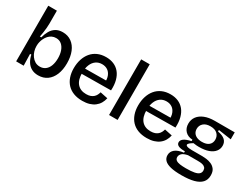

<svg xmlns="http://www.w3.org/2000/svg" viewBox="-75 -1314 2720 2101"><g transform="rotate(30 1285.5 -264.0)"><path d="M354 13Q305 13 269 -7Q233 -27 210.5 -63Q188 -99 178 -147H162L166 0H71V-252V-703H180V-540Q180 -515 177.5 -486Q175 -457 170.5 -426.5Q166 -396 160 -365H178Q190 -412 211.5 -450Q233 -488 268.5 -510Q304 -532 356 -532Q420 -532 467 -498Q514 -464 539 -403Q564 -342 564 -259Q564 -177 539 -116Q514 -55 467 -21Q420 13 354 13ZM323 -79Q363 -79 392 -101Q421 -123 436 -163.5Q451 -204 451 -258Q451 -311 436 -352Q421 -393 393 -416.5Q365 -440 324 -440Q295 -440 271.5 -428.5Q248 -417 231 -398Q214 -379 202.5 -355.5Q191 -332 185.5 -308.5Q180 -285 180 -265V-251Q180 -224 189 -193.5Q198 -163 216.5 -137Q235 -111 261.5 -95Q288 -79 323 -79Z M912 13Q849 13 801 -5.5Q753 -24 720.5 -58.5Q688 -93 671 -142Q654 -191 654 -251Q654 -312 670.5 -363.5Q687 -415 718.5 -453Q750 -491 796.5 -512Q843 -533 903 -533Q957 -533 1000.5 -514.5Q1044 -496 1074 -459.5Q1104 -423 1118.5 -369Q1133 -315 1129 -244L723 -240V-308L1063 -311L1027 -270Q1033 -329 1017.5 -367.5Q1002 -406 972.5 -425Q943 -444 903 -444Q859 -444 826.5 -421Q794 -398 776.5 -355.5Q759 -313 759 -253Q759 -164 799 -118Q839 -72 912 -72Q944 -72 966 -80Q988 -88 1003 -101.5Q1018 -115 1027 -132.5Q1036 -150 1041 -169L1137 -149Q1129 -112 1111.5 -82.5Q1094 -53 1066 -31.5Q1038 -10 999.5 1.5Q961 13 912 13Z M1245 0V-703H1353V0Z M1726 13Q1663 13 1615 -5.5Q1567 -24 1534.5 -58.5Q1502 -93 1485 -142Q1468 -191 1468 -251Q1468 -312 1484.5 -363.5Q1501 -415 1532.5 -453Q1564 -491 1610.5 -512Q1657 -533 1717 -533Q1771 -533 1814.5 -514.5Q1858 -496 1888 -459.5Q1918 -423 1932.5 -369Q1947 -315 1943 -244L1537 -240V-308L1877 -311L1841 -270Q1847 -329 1831.5 -367.5Q1816 -406 1786.5 -425Q1757 -444 1717 -444Q1673 -444 1640.5 -421Q1608 -398 1590.5 -355.5Q1573 -313 1573 -253Q1573 -164 1613 -118Q1653 -72 1726 -72Q1758 -72 1780 -80Q1802 -88 1817 -101.5Q1832 -115 1841 -132.5Q1850 -150 1855 -169L1951 -149Q1943 -112 1925.5 -82.5Q1908 -53 1880 -31.5Q1852 -10 1813.5 1.5Q1775 13 1726 13Z M2258 175Q2174 175 2121 162Q2068 149 2043 123.5Q2018 98 2018 60Q2018 15 2054 -14.5Q2090 -44 2162 -53V-71Q2108 -70 2080.5 -83Q2053 -96 2053 -123Q2053 -150 2080.5 -170Q2108 -190 2170 -204V-222Q2110 -225 2076.5 -261Q2043 -297 2043 -353Q2043 -404 2071 -442Q2099 -480 2152 -501.5Q2205 -523 2279 -523H2531V-435L2368 -459V-440Q2430 -429 2460 -401.5Q2490 -374 2490 -329Q2490 -288 2464.5 -256Q2439 -224 2390.5 -206.5Q2342 -189 2271 -189Q2257 -189 2241.5 -190Q2226 -191 2199 -195Q2174 -180 2159.5 -167.5Q2145 -155 2145 -144Q2145 -135 2157 -129.5Q2169 -124 2187 -122Q2205 -120 2222 -120H2354Q2374 -120 2405 -116.5Q2436 -113 2467 -100Q2498 -87 2519 -59.5Q2540 -32 2540 17Q2540 72 2508 107Q2476 142 2413.5 158.5Q2351 175 2258 175ZM2263 85Q2329 85 2368.5 77.5Q2408 70 2425.5 53.5Q2443 37 2443 12Q2443 -12 2431.5 -25Q2420 -38 2402 -43.5Q2384 -49 2366 -50Q2348 -51 2335 -51H2214Q2162 -41 2141.5 -20.5Q2121 0 2121 25Q2121 50 2139 63Q2157 76 2189 80.5Q2221 85 2263 85ZM2271 -253Q2328 -253 2357.5 -278.5Q2387 -304 2387 -346Q2387 -391 2357 -419.5Q2327 -448 2269 -448Q2213 -448 2182 -420Q2151 -392 2151 -349Q2151 -320 2165 -298.5Q2179 -277 2206 -265Q2233 -253 2271 -253Z"/></g></svg>

Font: Bricolage Grotesque 24pt Medium
Style: Regular
Weight: 500
Designer: Mathieu Triay
Foundry: Atelier Triay
Version: Version 1.001;gftools[0.9.33.dev8+g029e19f]